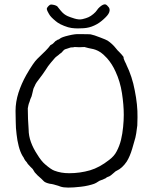

<svg xmlns="http://www.w3.org/2000/svg" viewBox="-20 -852 707 887"><path d="M244.1 -823.2 259.8 -803.7Q268.6 -793 276.4 -787.1Q284.2 -781.2 293 -777.3Q301.8 -773.4 323.2 -766.6Q344.7 -759.8 361.3 -763.7Q377.9 -767.6 388.7 -772.5Q399.4 -777.3 411.1 -787.1Q422.9 -796.9 427.7 -804.7Q432.6 -812.5 440.4 -819.3Q448.2 -826.2 454.1 -829.1Q460 -832 464.8 -832Q469.7 -832 474.6 -827.1Q479.5 -822.3 482.4 -818.4Q485.4 -814.5 486.3 -808.6Q487.3 -802.7 484.4 -794.9Q481.4 -787.1 474.6 -779.3Q467.8 -771.5 458 -762.7Q448.2 -753.9 438.5 -747.1Q428.7 -740.2 416 -734.4Q403.3 -728.5 391.6 -725.6Q379.9 -722.7 367.2 -721.7Q354.5 -720.7 339.8 -720.7Q325.2 -720.7 310.5 -722.7Q295.9 -724.6 276.4 -732.4Q256.8 -740.2 247.1 -747.1Q237.3 -753.9 226.6 -763.7Q215.8 -773.4 210.9 -780.3Q206.1 -787.1 200.2 -798.8Q194.3 -810.5 197.3 -815.4Q200.2 -820.3 205.1 -825.2Q210.9 -831.1 215.8 -831.1Q233.4 -830.1 244.1 -823.2ZM258.8 9.8Q255.9 7.8 227.5 0Q215.8 -2.9 210.9 -2.9Q188.5 -7.8 181.6 -15.6Q174.8 -23.4 153.3 -42Q146.5 -48.8 140.6 -55.7Q130.9 -70.3 130.9 -71.3Q126 -77.1 120.1 -82Q109.4 -92.8 108.4 -94.7Q106.4 -98.6 103.5 -102.5Q99.6 -106.4 96.7 -110.4Q90.8 -119.1 89.8 -123Q89.8 -123 84 -131.8Q73.2 -150.4 66.4 -176.8Q59.6 -203.1 56.6 -231.4Q52.7 -260.7 52.7 -289.1Q51.8 -318.4 51.8 -339.8Q51.8 -380.9 65.4 -423.8Q79.1 -465.8 101.6 -505.9Q134.8 -563.5 152.3 -580.1Q201.2 -626 210 -639.6Q211.9 -643.6 216.8 -645.5Q222.7 -648.4 225.6 -651.4Q229.5 -655.3 232.4 -658.2Q235.4 -662.1 239.3 -664.1Q241.2 -665 243.2 -666Q245.1 -667 247.1 -668.9Q249 -669.9 252 -669.9Q253.9 -670.9 255.9 -672.9Q264.6 -680.7 298.8 -688.5Q327.1 -695.3 344.7 -694.3Q393.6 -694.3 398.4 -693.4Q414.1 -690.4 443.4 -678.7Q469.7 -668.9 477.5 -664.1Q499 -649.4 513.7 -630.9Q523.4 -618.2 533.2 -609.4Q543 -599.6 550.8 -588.9V-587.9Q550.8 -581.1 552.7 -578.1Q556.6 -569.3 556.6 -568.4L561.5 -558.6Q563.5 -555.7 563.5 -553.7Q590.8 -498 602.5 -434.6Q616.2 -367.2 615.2 -310.5Q614.3 -272.5 614.3 -272.5Q614.3 -269.5 609.4 -236.3Q606.4 -216.8 600.6 -199.2Q595.7 -182.6 590.8 -165Q580.1 -128.9 565.4 -105.5Q544.9 -75.2 519.5 -63.5Q514.6 -61.5 511.7 -58.6Q508.8 -55.7 504.9 -52.7Q500 -47.9 492.2 -42Q489.3 -40 484.4 -37.1Q475.6 -34.2 472.7 -32.2Q467.8 -27.3 460.9 -25.4Q454.1 -21.5 449.2 -20.5Q439.5 -17.6 432.1 -12.2Q424.8 -6.8 415 -2.9Q404.3 1 387.7 4.9Q371.1 8.8 353.5 10.7Q336.9 12.7 321.3 13.7Q305.7 14.6 294.9 14.6Q272.5 14.6 258.8 9.8ZM116.2 -380.9Q113.3 -375 111.3 -366.2Q108.4 -352.5 108.4 -351.6Q108.4 -327.1 109.4 -302.7Q111.3 -278.3 112.3 -253.9Q112.3 -224.6 123 -195.3Q133.8 -166 151.4 -139.6Q170.9 -107.4 188.5 -92.8Q216.8 -68.4 231.4 -63.5Q247.1 -57.6 263.7 -54.7Q280.3 -51.8 299.8 -51.8Q349.6 -51.8 396.5 -65.4Q439.5 -78.1 484.4 -113.3Q507.8 -130.9 518.6 -152.3Q532.2 -177.7 539.1 -206.1Q545.9 -234.4 548.8 -265.6Q551.8 -295.9 551.8 -321.3Q551.8 -367.2 543.5 -421.4Q535.2 -475.6 513.7 -521.5Q498 -556.6 474.6 -583Q466.8 -591.8 458 -599.6Q446.3 -610.4 432.6 -617.2Q422.9 -622.1 412.1 -625Q395.5 -628.9 388.7 -629.9Q379.9 -631.8 370.1 -634.8L345.7 -633.8Q326.2 -634.8 325.2 -634.8Q319.3 -632.8 306.6 -632.8Q304.7 -632.8 292 -627.9Q279.3 -625 274.4 -620.1Q266.6 -611.3 263.7 -608.4Q255.9 -603.5 250 -597.7Q248 -595.7 246.1 -594.7Q245.1 -593.8 242.2 -591.8Q239.3 -588.9 237.3 -587.9Q233.4 -584 233.4 -584Q233.4 -584 215.8 -563.5Q202.1 -547.9 190.4 -528.3Q176.8 -507.8 163.1 -490.2Q146.5 -468.8 144.5 -463.9Q141.6 -458 138.7 -451.2Q134.8 -444.3 133.8 -439.5Q131.8 -430.7 129.9 -422.9Q127.9 -414.1 126 -407.2Q123 -400.4 120.1 -393.6Q118.2 -387.7 116.2 -380.9Z"/></svg>

Font: ToneOZ-YinPZ-Tsuipita-TC
Style: Regular
Weight: 400
Designer: ÂÆ£ÂøóÂáåJeffrey Xuan(jeffreyx@gmail.com, ToneOZ.com) ÈòøÂù§(cjkFonts)
Foundry: ToneOZ
Version: Version 0.24071